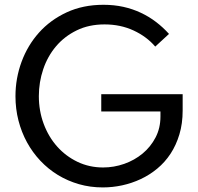

<svg xmlns="http://www.w3.org/2000/svg" viewBox="-20 -784 842 818"><path d="M417.7 14.5Q364.5 14.5 316.4 0.7Q268.2 -13.2 226.8 -38.4Q185.5 -63.6 152 -99.1Q118.6 -134.5 95 -177.7Q71.4 -220.9 58.6 -270.7Q45.9 -320.5 45.9 -374.1Q45.9 -450 71.8 -520.5Q97.7 -590.9 146.1 -645Q194.5 -699.1 264.1 -731.4Q333.6 -763.6 420.9 -763.6Q465.9 -763.6 505.7 -754.8Q545.5 -745.9 580.2 -729.5Q615 -713.2 645 -690.2Q675 -667.3 700 -639.5L641.4 -585.5Q605 -628.2 549.1 -654.1Q493.2 -680 425.5 -680Q358.6 -680 306.6 -654.5Q254.5 -629.1 218.6 -586.6Q182.7 -544.1 164.1 -488.9Q145.5 -433.6 145.5 -374.5Q145.5 -311.8 166.1 -256.4Q186.8 -200.9 223.4 -159.8Q260 -118.6 310.2 -94.5Q360.5 -70.5 419.1 -70.5Q465.5 -70.5 509.3 -85.9Q553.2 -101.4 587.5 -129.8Q621.8 -158.2 642.7 -198.2Q663.6 -238.2 663.6 -287.7V-309.1H411.4V-382.7H758.2V-313.2Q758.2 -257.3 744.3 -211.4Q730.5 -165.5 706.6 -129.1Q682.7 -92.7 650 -65.7Q617.3 -38.6 579.3 -20.9Q541.4 -3.2 500.2 5.7Q459.1 14.5 417.7 14.5Z"/></svg>

Font: Spartan Med
Style: Regular
Weight: 500
Designer: Matt Bailey, Mirko Velimirovic
Foundry: Matt Bailey
Version: Version 1.005